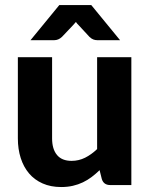

<svg xmlns="http://www.w3.org/2000/svg" viewBox="-20 -746 606 774"><path d="M509.5 -515.5V0H424.5Q398 0 390.5 -24L381.5 -60Q366 -45 349.5 -32.5Q333 -20 314.2 -11Q295.5 -2 273.8 3Q252 8 226.5 8Q184.5 8 151.8 -6.5Q119 -21 97 -47Q75 -73 63.5 -109Q52 -145 52 -188V-515.5H190V-188Q190 -145 209.8 -121.2Q229.5 -97.5 268.5 -97.5Q297.5 -97.5 323 -110.2Q348.5 -123 371.5 -145V-515.5ZM464 -584H372Q364 -584 356.5 -586.8Q349 -589.5 341 -597L297 -644.5Q294.5 -647 291.5 -650.2Q288.5 -653.5 286 -657.5Q280 -650 274.5 -644.5L229.5 -597Q215.5 -584 198.5 -584H103L219 -725.5H348Z"/></svg>

Font: LatoLatin Heavy
Style: Regular
Weight: 800
Designer: Lukasz Dziedzic with Adam Twardoch and Botio Nikoltchev
Foundry: tyPoland Lukasz Dziedzic
Version: Version 2.015; 2015-08-06; http://www.latofonts.com/